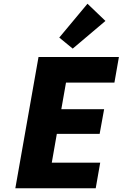

<svg xmlns="http://www.w3.org/2000/svg" viewBox="-20 -1007 656 1027"><path d="M333 -565 308 -423H537L513 -291H284L257 -137H516L492 0H62L186 -702H616L592 -565ZM297 -806 448 -987 544 -895 369 -747Z"/></svg>

Font: Fz Poppins
Style: Bold Italic
Weight: 700
Italic angle: -10°
Designer: Ninad Kale (Devanagari), Jonny Pinhorn (Latin)
Foundry: Indian Type Foundry
Version: Vit hóa bi Vntype.Com & FontZin.Com